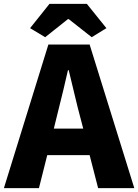

<svg xmlns="http://www.w3.org/2000/svg" viewBox="-28 -975 716 995"><path d="M324.2 -876 206.1 -782.2 127.9 -829.1 228.5 -955.1H421.9L523.4 -829.1L447.3 -782.2L328.1 -876ZM251 -308.6H403.3L386.7 -372.1Q376 -411.1 356.4 -493.7Q336.9 -576.2 328.1 -611.3H324.2Q304.7 -523.4 266.6 -372.1ZM480.5 0 436.5 -170.9H216.8L173.8 0H-7.8L222.7 -744.1H436.5L668 0Z"/></svg>

Font: Gen Shin Gothic Heavy
Style: Bold
Weight: 900
Designer: [Source Han Sans]
Ryoko NISHIZUKA  (kana & ideographs); Paul D. Hunt (Latin, Greek & Cyrillic); Wenlong ZHANG  (bopomofo
Version: Version 1.002.20150607